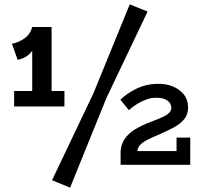

<svg xmlns="http://www.w3.org/2000/svg" viewBox="-20 -757 926 882"><path d="M61 -482 35 -556Q67 -562 93.5 -581.5Q120 -601 128 -633L156 -580Q146 -545 123 -517.5Q100 -490 61 -482ZM45 -268V-339H276V-268ZM128 -298V-633H217V-298ZM409 -328 576 -737 658 -704 469 -307 302 105 219 71ZM791 -125H854V0H534V-61Q536 -95 553.5 -120Q571 -145 602.5 -164Q634 -183 675 -198Q713 -212 732.5 -222Q752 -232 759.5 -241.5Q767 -251 767 -262Q767 -282 749 -295Q731 -308 698 -308Q676 -308 654 -300.5Q632 -293 611.5 -280.5Q591 -268 572 -251L533 -299Q564 -329 607.5 -350Q651 -371 702 -372Q741 -373 772.5 -360.5Q804 -348 824 -323.5Q844 -299 844 -263Q844 -232 827 -210.5Q810 -189 780 -172.5Q750 -156 708 -138Q679 -126 657.5 -115Q636 -104 624.5 -92Q613 -80 611 -63H791Z"/></svg>

Font: BioRhyme
Style: Bold
Weight: 700
Designer: Aoife Mooney
Foundry: Aoife Mooney Type
Version: Version 1.600;gftools[0.9.33]